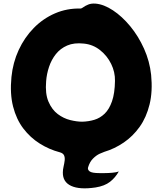

<svg xmlns="http://www.w3.org/2000/svg" viewBox="-20 -842 895 1057"><path d="M554 -6Q547 -4 528.5 4.5Q510 13 492 31Q474 49 465 79Q461 92 473.5 101.5Q486 111 528 111Q535 111 555 111Q575 111 598 109Q621 107 634 102Q615 136 585.5 159Q556 182 506 190Q419 203 372 181.5Q325 160 326 107Q326 92 330 75Q334 58 336 41.5Q338 25 332.5 13Q327 1 308 -4Q251 -19 199 -51.5Q147 -84 108.5 -134.5Q70 -185 52 -255.5Q34 -326 43 -418Q51 -498 83 -567Q115 -636 166 -688Q217 -740 283 -768.5Q349 -797 424 -795Q429 -795 439 -802.5Q449 -810 466 -817Q483 -824 507 -822Q552 -818 602 -785Q652 -752 697 -697.5Q742 -643 773 -574Q804 -505 812 -430Q821 -339 803.5 -267.5Q786 -196 749 -144Q712 -92 661.5 -57.5Q611 -23 554 -6ZM234 -395Q228 -326 247 -282Q266 -238 298 -214Q330 -190 366.5 -181Q403 -172 433 -172Q468 -173 499.5 -182.5Q531 -192 556 -216Q581 -240 596.5 -284Q612 -328 613 -397Q614 -445 592 -490Q570 -535 531 -566Q492 -597 442 -602Q388 -608 350 -591.5Q312 -575 287.5 -544Q263 -513 250 -474Q237 -435 234 -395Z"/></svg>

Font: Potta One
Style: Regular
Weight: 400
Designer: 108,108go
Foundry: Font Zone 108
Version: Version 1.000